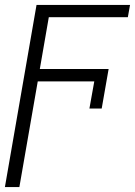

<svg xmlns="http://www.w3.org/2000/svg" viewBox="-29 -548 544 771"><path d="M330.1 -112.3 349.6 -221.2H122.6L48.8 203.1H-9.3L117.7 -528.3H493.2L484.4 -479H167L130.9 -271H407.2L379.4 -112.3Z"/></svg>

Font: Roboto Light
Style: Italic
Weight: 300
Italic angle: -12°
Designer: Google
Version: Version 2.134; 2016; ttfautohint (v1.6)